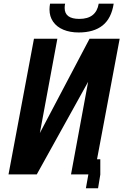

<svg xmlns="http://www.w3.org/2000/svg" viewBox="-20 -932 660 1026"><path d="M244.5 -881.5Q244.5 -896 247.5 -912.5H328Q325.5 -902 325.5 -889.5Q325.5 -831 404 -831Q494 -831 507.5 -912.5H587.5Q575.5 -834 528.5 -796.2Q481.5 -758.5 400.5 -758.5Q354 -758.5 318.8 -773.2Q283.5 -788 264 -815.8Q244.5 -843.5 244.5 -881.5ZM161.5 -725H286.5L193 -221L458.5 -725H619.5L498.5 -81H516V1L504 74H439L452 1V0H359.5L451 -495L176.5 0H25.5Z"/></svg>

Font: JuliaMono BoldItalic
Style: Regular
Weight: 700
Italic angle: -9°
Monospace: yes
Designer: cormullion
Foundry: corm
Version: Version 0.049; ttfautohint (v1.8.4)